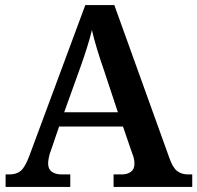

<svg xmlns="http://www.w3.org/2000/svg" viewBox="-20 -734 775 754"><path d="M2 0V-49H17Q45 -49 62 -63.5Q79 -78 96 -124L315 -714H429L645 -114Q658 -76 675.5 -62.5Q693 -49 719 -49H735V0H426V-49H459Q479 -49 493.5 -59Q508 -69 508 -91Q508 -102 505.5 -112.5Q503 -123 499 -132L463 -237H212L180 -143Q175 -131 172 -116.5Q169 -102 169 -92Q169 -70 183.5 -59.5Q198 -49 222 -49H256V0ZM232 -293H443L387 -462Q374 -499 361.5 -540Q349 -581 341 -616Q333 -583 321 -545Q309 -507 295 -468Z"/></svg>

Font: Noto Serif NP Hmong SemiBold
Style: Regular
Weight: 600
Designer: Dalton Maag Ltd
Foundry: Dalton Maag Ltd
Version: Version 1.001; ttfautohint (v1.8.4.7-5d5b)